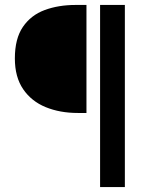

<svg xmlns="http://www.w3.org/2000/svg" viewBox="-20 -675 620 775"><path d="M384 80V-655H484V80ZM294 -219Q222 -219 164.5 -242.5Q107 -266 73.5 -315Q40 -364 40 -439Q40 -519 72.5 -566.5Q105 -614 160.5 -634.5Q216 -655 285 -655H329V-219Z"/></svg>

Font: Source Sans 3 ExtraLight Medium
Style: Regular
Weight: 500
Version: Version 3.052;hotconv 1.1.0;makeotfexe 2.6.0